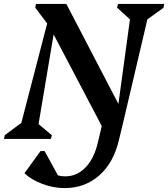

<svg xmlns="http://www.w3.org/2000/svg" viewBox="-56 -710 859 981"><path d="M-36 0 -31 -20 53 -82 185 -590 124 -671 128 -690H283L549 -179L608 -611L542 -671L547 -690H783L779 -670L697 -611L573 -83L552 4Q525 121 451.5 186Q378 251 274 251Q217 251 160 229.5Q103 208 69 175L151 62H172L240 186Q256 191 277 191Q337 191 381 145.5Q425 100 444 18L464 -66L218 -534L141 -76L209 -19L204 0Z"/></svg>

Font: Platypi Medium
Style: Italic
Weight: 500
Italic angle: -13°
Designer: David Sargent
Foundry: Bolt Cutter Type
Version: Version 1.200; ttfautohint (v1.8.4.7-5d5b)